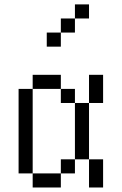

<svg xmlns="http://www.w3.org/2000/svg" viewBox="-20 -832 540 852"><path d="M375 -750H312.5V-812.5H375ZM62.5 -437.5H125V-62.5H62.5ZM125 -62.5H250V0H125ZM125 -500H250V-437.5H125ZM187.5 -687.5H250V-625H187.5ZM250 -125H312.5V-62.5H250ZM250 -437.5H312.5V-375H250ZM250 -750H312.5V-687.5H250ZM312.5 -375H375V-125H312.5ZM375 -125H437.5V0H375ZM375 -500H437.5V-375H375Z"/></svg>

Font: 寒蝉点阵体 16px
Style: Regular
Weight: 400
Designer: Designed by Warren2060
Foundry: ChillType
Version: Version 1.000